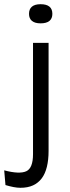

<svg xmlns="http://www.w3.org/2000/svg" viewBox="-66 -718 331 913"><path d="M31 175Q16 175 -2 171.5Q-20 168 -40 162L-46 92Q26 111 58.5 96.5Q91 82 91 15V-514H165V0Q165 42 157 75Q149 108 132.5 130Q116 152 91 163.5Q66 175 31 175ZM127 -607Q100 -607 86 -618.5Q72 -630 72 -652Q72 -675 86 -686.5Q100 -698 127 -698Q155 -698 169 -686.5Q183 -675 183 -652Q183 -630 169 -618.5Q155 -607 127 -607Z"/></svg>

Font: Bricolage Grotesque Light
Style: Regular
Weight: 300
Designer: Mathieu Triay
Foundry: Atelier Triay
Version: Version 1.000;gftools[0.9.30]